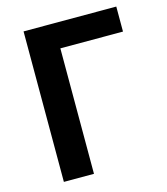

<svg xmlns="http://www.w3.org/2000/svg" viewBox="-110 -826 794 912"><g transform="rotate(-15 286.5 -370.0)"><path d="M91 0H239V-617H547V-740H91Z"/></g></svg>

Font: Noto Sans Japanese Bold
Style: Bold
Weight: 700
Designer: Ryoko NISHIZUKA (kana & ideographs); Paul D. Hunt (Latin, Greek & Cyrillic); Wenlong ZHANG (bopomofo); Sandoll Communica
Foundry: Adobe Systems Incorporated
Version: Version 1.000;PS 1;hotconv 1.0.78;makeotf.lib2.5.61930